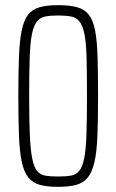

<svg xmlns="http://www.w3.org/2000/svg" viewBox="-20 -716 450 744"><path d="M205 8Q163 8 135 0.5Q107 -7 90 -28Q73 -49 64.5 -88Q56 -127 53.5 -189.5Q51 -252 51 -344Q51 -434 53.5 -496.5Q56 -559 64 -598Q72 -637 88.5 -658.5Q105 -680 133.5 -688Q162 -696 205 -696Q250 -696 279 -688Q308 -680 324.5 -658.5Q341 -637 348.5 -598Q356 -559 358 -496.5Q360 -434 360 -344Q360 -252 357.5 -189.5Q355 -127 346 -88Q337 -49 320 -28Q303 -7 275 0.5Q247 8 205 8ZM205 -32Q235 -32 255 -35.5Q275 -39 287.5 -54.5Q300 -70 306.5 -103.5Q313 -137 315 -195.5Q317 -254 317 -344Q317 -433 315.5 -491Q314 -549 307.5 -582.5Q301 -616 288.5 -632Q276 -648 255.5 -652Q235 -656 205 -656Q175 -656 155 -652Q135 -648 122.5 -632Q110 -616 103.5 -582.5Q97 -549 95 -491Q93 -433 93 -344Q93 -254 95.5 -195.5Q98 -137 104.5 -103.5Q111 -70 123 -54.5Q135 -39 155 -35.5Q175 -32 205 -32Z"/></svg>

Font: Saira ExtraCondensed ExtraLight
Style: Regular
Weight: 250
Width: 2
Designer: Hector Gatti with collaboration of the Omnibus-Type team
Foundry: Omnibus-Type
Version: Version 1.101